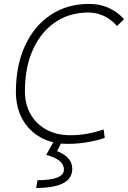

<svg xmlns="http://www.w3.org/2000/svg" viewBox="-20 -723 652 978"><path d="M325.2 9.8Q245.6 9.8 186.3 -23.4Q127 -56.6 94 -116.2Q61 -175.8 61 -255.4Q61 -389.6 107.7 -490.5Q154.3 -591.3 238.3 -647.2Q322.3 -703.1 434.1 -703.1Q541 -703.1 611.8 -625.5L576.2 -590.8Q514.2 -659.2 429.7 -659.2Q333 -659.2 260.3 -609.1Q187.5 -559.1 147.2 -469Q106.9 -378.9 106.9 -258.8Q106.9 -191.4 136 -140.9Q165 -90.3 217 -62.3Q269 -34.2 338.4 -34.2Q421.4 -34.2 507.8 -63.5L513.7 -20.5Q420.9 9.8 325.2 9.8ZM164.1 234.4 171.4 194.8Q305.7 194.8 305.7 140.1Q305.7 89.8 215.3 65.9L266.1 -23.9L297.4 -5.9L271 46.9Q348.1 77.1 348.1 137.2Q348.1 234.4 164.1 234.4Z"/></svg>

Font: CaskaydiaCove NFP ExtraLight
Style: Italic
Weight: 200
Italic angle: -10°
Designer: Aaron Bell
Foundry: Saja Typeworks
Version: Version 2111.001; VTT 6.35;Nerd Fonts 3.1.1